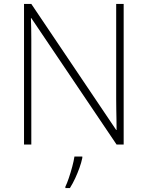

<svg xmlns="http://www.w3.org/2000/svg" viewBox="-20 -734 751 975"><path d="M608 0H572L139 -642H137Q138 -615 138.5 -588.5Q139 -562 139 -536Q139 -510 139 -481V0H102V-714H139L570 -74H572Q572 -97 571.5 -124Q571 -151 570.5 -178.5Q570 -206 570 -231V-714H608ZM398 68Q393 92 383.5 118.5Q374 145 362 171Q350 197 335 221H312V214Q320 198 329.5 170Q339 142 347 112Q355 82 358 61H398Z"/></svg>

Font: Noto Sans Armenian ExtraLight
Style: Regular
Weight: 250
Designer: Monotype Design Team
Foundry: Monotype Imaging Inc.
Version: Version 2.007